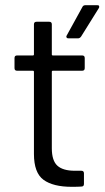

<svg xmlns="http://www.w3.org/2000/svg" viewBox="-20 -720 404 741"><path d="M307 -457Q307 -447 297 -447H184Q180 -447 180 -443V-148Q180 -100 201.5 -80.5Q223 -61 269 -61H294Q304 -61 304 -51V-10Q304 0 294 0Q282 1 257 1Q185 1 148 -26Q111 -53 111 -126V-443Q111 -447 107 -447H46Q36 -447 36 -457V-496Q36 -506 46 -506H107Q111 -506 111 -510V-626Q111 -636 121 -636H170Q180 -636 180 -626V-510Q180 -506 184 -506H297Q307 -506 307 -496ZM245 -572Q239 -572 237.5 -574.5Q236 -577 236 -579Q236 -581 238 -584L298 -693Q301 -700 310 -700H355Q361 -700 362 -697.5Q363 -695 363 -694Q363 -691 361 -688L293 -579Q288 -572 281 -572Z"/></svg>

Font: LinhAnh
Style: Regular
Weight: 400
Designer: Jeremy Tribby
Foundry: Tribby Type
Version: Version 1.408